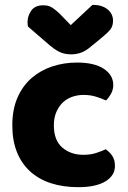

<svg xmlns="http://www.w3.org/2000/svg" viewBox="-20 -760 529 795"><path d="M326 -367Q301 -367 278.5 -359Q256 -351 239.5 -335Q223 -319 213 -295.5Q203 -272 203 -241Q203 -179 238 -149Q273 -119 325 -119Q355 -119 378 -126.5Q401 -134 418 -142Q437 -128 446.5 -112Q456 -96 456 -73Q456 -33 416.5 -9Q377 15 304 15Q241 15 190.5 -1.5Q140 -18 104.5 -50.5Q69 -83 50 -130.5Q31 -178 31 -241Q31 -307 52.5 -356Q74 -405 111 -437Q148 -469 196.5 -485Q245 -501 299 -501Q371 -501 410 -475Q449 -449 449 -408Q449 -389 440 -372.5Q431 -356 419 -344Q402 -352 378 -359.5Q354 -367 326 -367ZM273 -656 363 -740Q402 -740 425 -721.5Q448 -703 448 -674Q448 -652 436.5 -637.5Q425 -623 400 -603L355 -566Q335 -549 315.5 -542Q296 -535 276 -535Q262 -535 251 -537Q240 -539 228.5 -544Q217 -549 203 -559Q189 -569 170 -586L96 -650Q95 -655 94.5 -659Q94 -663 94 -668Q94 -694 109.5 -716Q125 -738 158 -738Q168 -738 176.5 -736.5Q185 -735 194 -729.5Q203 -724 214 -715Q225 -706 239 -691Z"/></svg>

Font: Baloo Thambi 2 ExtraBold
Style: Regular
Weight: 800
Designer: Aadarsh Rajan and Ek Type
Foundry: Ek Type
Version: Version 1.640;hotconv 1.0.111;makeotfexe 2.5.65597; ttfautoh